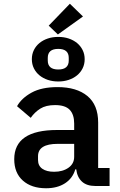

<svg xmlns="http://www.w3.org/2000/svg" viewBox="-20 -993 640 1025"><path d="M490 0Q443 0 417.5 -23.5Q392 -47 387 -89H382Q368 -41 327 -14.5Q286 12 226 12Q148 12 102 -29Q56 -70 56 -143Q56 -299 285 -299H376V-333Q376 -382 352 -407Q328 -432 274 -432Q225 -432 195 -413Q165 -394 144 -364L71 -426Q95 -469 148.5 -498.5Q202 -528 287 -528Q389 -528 446.5 -480.5Q504 -433 504 -339V-96H565V0ZM269 -76Q315 -76 345.5 -97.5Q376 -119 376 -156V-225H288Q183 -225 183 -159V-139Q183 -108 206 -92Q229 -76 269 -76ZM289 -809 240 -856 353 -973 423 -905ZM291 -558Q261 -558 235.5 -566.5Q210 -575 191 -590.5Q172 -606 161 -628Q150 -650 150 -677Q150 -704 161 -726Q172 -748 191 -763.5Q210 -779 235.5 -787.5Q261 -796 291 -796Q321 -796 346.5 -787.5Q372 -779 391 -763.5Q410 -748 421 -726Q432 -704 432 -677Q432 -650 421 -628Q410 -606 391 -590.5Q372 -575 346.5 -566.5Q321 -558 291 -558ZM291 -622Q347 -622 347 -670V-684Q347 -732 291 -732Q235 -732 235 -684V-670Q235 -622 291 -622Z"/></svg>

Font: IBM Plex Mono SemiBold
Style: Regular
Weight: 600
Monospace: yes
Designer: Mike Abbink, Paul van der Laan, Pieter van Rosmalen
Foundry: Bold Monday
Version: Version 2.3